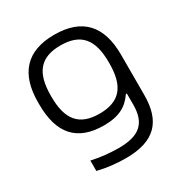

<svg xmlns="http://www.w3.org/2000/svg" viewBox="-168 -632 909 961"><g transform="rotate(-30 287.0 -151.5)"><path d="M42 -256V-244C42 -76 116 9 271 9C360 9 408 -20 443 -72H449V-8C449 97 400 144 278 144C230 144 172 138 123 127V187C176 200 230 206 284 206C450 206 521 131 521 -23V-256C521 -422 442 -509 281 -509C121 -509 42 -422 42 -256ZM114 -247V-253C114 -385 164 -447 281 -447C399 -447 449 -385 449 -253V-247C449 -115 399 -53 281 -53C164 -53 114 -115 114 -247Z"/></g></svg>

Font: LT Wave Text Light
Style: Regular
Weight: 300
Designer: Daniel Lyons
Version: Version 2.5 (Glyphs App)